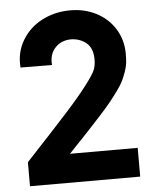

<svg xmlns="http://www.w3.org/2000/svg" viewBox="-54 -806 677 851"><g transform="rotate(-5 285.0 -380.5)"><path d="M44.9 -106.9Q168 -238.8 229.7 -306.9Q291.5 -375 327.9 -422.9Q364.3 -470.7 371.6 -490.2Q378.9 -509.8 378.9 -535.2Q378.9 -585 350.8 -608.4Q322.8 -631.8 283.2 -632.8Q239.7 -632.8 212.2 -603.8Q184.6 -574.7 189 -526.9L48.8 -527.8Q43.5 -594.7 75.9 -648.9Q108.4 -703.1 165.5 -732.2Q222.7 -761.2 290 -761.2Q354 -761.2 406 -734.4Q458 -707.5 488.3 -658.9Q518.6 -610.4 519 -548.8Q519 -526.4 517.1 -507.8Q515.1 -489.3 507.3 -467.8Q499.5 -446.3 491.7 -429.7Q483.9 -413.1 464.4 -386.2Q444.8 -359.4 428.2 -338.9Q411.6 -318.4 377.2 -280.5Q342.8 -242.7 314.2 -212.4Q285.6 -182.1 233.9 -127.9H535.2V0H44.9Z"/></g></svg>

Font: Oakes Grotesk Bold
Style: Regular
Weight: 700
Designer: Samuel Oakes
Foundry: Samuel Oakes
Version: Version 1.000;PS 001.000;hotconv 1.0.88;makeotf.lib2.5.64775